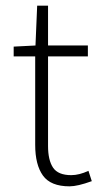

<svg xmlns="http://www.w3.org/2000/svg" viewBox="-20 -639 352 671"><path d="M223.1 12.2Q157.2 12.2 130.1 -25.4Q103 -63 103 -132.8V-441.9H27.8V-476.1L104 -480L109.9 -619.1H147.9V-480H287.1V-441.9H147.9V-128.9Q147.9 -79.1 165.5 -53Q183.1 -26.9 229 -26.9Q256.8 -26.9 289.1 -42L300.8 -5.9Q251 12.2 223.1 12.2Z"/></svg>

Font: SourceSansPro-Light
Style: Regular
Weight: 300
Designer: Paul D. Hunt
Foundry: Adobe Systems Incorporated
Version: Version 2.020;PS 2.0;hotconv 1.0.86;makeotf.lib2.5.63406